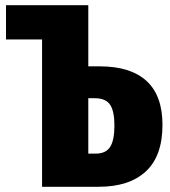

<svg xmlns="http://www.w3.org/2000/svg" viewBox="-20 -715 650 735"><path d="M602 -237Q602 -118 538.5 -59Q475 0 358 0H141V-564H3V-695H318V-461H362Q480 -461 541 -405Q602 -349 602 -237ZM418 -235Q418 -289 401.5 -314Q385 -339 342 -339H318V-127H347Q385 -127 401.5 -152.5Q418 -178 418 -235Z"/></svg>

Font: Fira Sans Compressed ExtraBold
Style: Regular
Weight: 800
Width: 1
Designer: bBox Type GmbH & Carrois Corporate GbR & Edenspiekermann AG
Foundry: bBox Type GmbH & Carrois Corporate GbR & Edenspiekermann AG
Version: Version 4.301